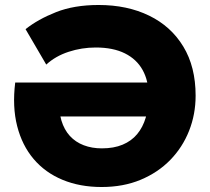

<svg xmlns="http://www.w3.org/2000/svg" viewBox="-20 -735 841 770"><path d="M387.5 15Q300.5 15 231 -13.8Q161.5 -42.5 115 -97.2Q68.5 -152 48.8 -229.5Q29 -307 41 -404H653.5L651 -268H140.5L217.5 -339.5Q215 -289.5 226.2 -252Q237.5 -214.5 260.2 -189.8Q283 -165 315.8 -152.5Q348.5 -140 388.5 -140Q436.5 -140 471.8 -154.8Q507 -169.5 530 -197Q553 -224.5 564.5 -263.5Q576 -302.5 576 -351.5Q576 -411 552 -454.2Q528 -497.5 480.8 -521Q433.5 -544.5 364 -544.5Q307.5 -544.5 255 -527.2Q202.5 -510 165.5 -476L82.5 -618Q132 -657.5 204.5 -686.2Q277 -715 375.5 -715Q490.5 -715 578.2 -672.2Q666 -629.5 715.2 -548.2Q764.5 -467 764.5 -351.5Q764.5 -276.5 738.2 -210.2Q712 -144 662.8 -93.5Q613.5 -43 544 -14Q474.5 15 387.5 15Z"/></svg>

Font: Geologica Cursive ExtraBold
Style: Regular
Weight: 800
Designer: Sindre Bremnes, Frode Helland
Foundry: Monokrom Skriftforlag AS
Version: Version 1.010;gftools[0.9.28]